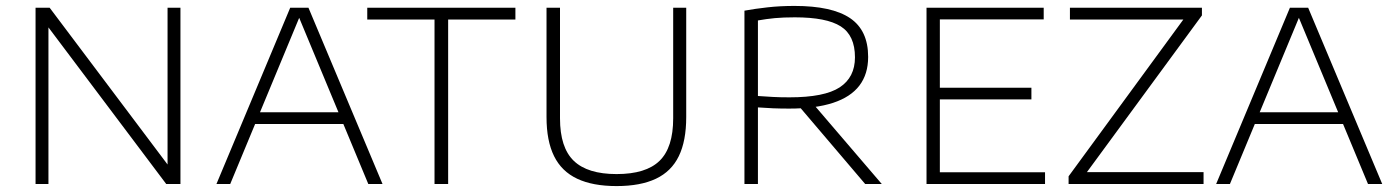

<svg xmlns="http://www.w3.org/2000/svg" viewBox="-20 -621 4706 648"><path d="M100 0V-595H147.5L558.5 -48.5H545.5V-595H589V0H541L130 -546.5H143.5V0Z M710.5 0 959.5 -595H1021L1271 0H1223L984.5 -573.5H995L757 0ZM828 -202.5 840 -242H1140.5L1152 -202.5Z M1446.5 0V-555H1219.5V-595H1719.5V-555H1492.5V0Z M2061 7Q1980.5 7 1928 -17.8Q1875.5 -42.5 1850 -94Q1824.5 -145.5 1824.5 -226V-595H1870V-221.5Q1870 -123 1916.5 -78.2Q1963 -33.5 2061 -33.5Q2160 -33.5 2206 -78.2Q2252 -123 2252 -221.5V-595H2296V-226Q2296 -145.5 2271 -94Q2246 -42.5 2193.8 -17.8Q2141.5 7 2061 7Z M2492.5 0V-585Q2528 -591.5 2570.2 -596.2Q2612.5 -601 2661.5 -601Q2788 -601 2849 -559.8Q2910 -518.5 2910 -429Q2910 -371 2880.5 -332.2Q2851 -293.5 2791.8 -274Q2732.5 -254.5 2643.5 -254.5Q2614.5 -254.5 2589.2 -255.5Q2564 -256.5 2538 -258.5V0ZM2900 0 2660 -282H2714.5L2956 0ZM2644.5 -292.5Q2762.5 -292.5 2814 -326.2Q2865.5 -360 2865.5 -427.5Q2865.5 -501.5 2817.5 -532Q2769.5 -562.5 2662.5 -562.5Q2623.5 -562.5 2594.8 -559.8Q2566 -557 2538 -552V-297Q2567.5 -295 2589 -293.8Q2610.5 -292.5 2644.5 -292.5Z M3107 0V-595H3502.5V-555.5H3152V-39.5H3507V0ZM3134.5 -285.5V-325H3461V-285.5Z M3586.5 0V-26L3982.5 -567L3988 -555H3591V-595H4036.5V-569L3639.5 -28L3634 -40H4042V0Z M4084.5 0 4333.5 -595H4395L4645 0H4597L4358.5 -573.5H4369L4131 0ZM4202 -202.5 4214 -242H4514.5L4526 -202.5Z"/></svg>

Font: Encode Sans SC SemiExpanded ExtraLight
Style: Regular
Weight: 250
Width: 6
Designer: Multiple Designers
Foundry: Impallari Type
Version: Version 3.002